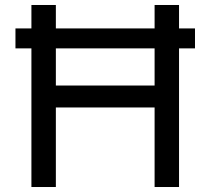

<svg xmlns="http://www.w3.org/2000/svg" viewBox="-20 -750 844 770"><path d="M42 -636H106V-730H204V-636H600V-730H698V-636H762V-556H698V0H600V-319H204V0H106V-556H42ZM600 -407V-556H204V-407Z"/></svg>

Font: Sora-SIA
Style: Regular
Weight: 400
Designer: Jonathan Barnbrook, Julián Moncada
Foundry: Barnbrook Fonts
Version: Version 2.000